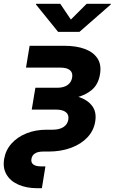

<svg xmlns="http://www.w3.org/2000/svg" viewBox="-42 -787 605 1011"><path d="M156 204.1Q96.9 204.1 54.3 185Q11.8 166 -8.1 131.3Q-28 96.7 -20.2 50.1Q-12.3 3.4 18.7 -31.2Q49.7 -65.8 97.5 -84.9Q145.3 -104 203 -104H234.9Q270.5 -104 292 -117.9Q313.5 -131.8 317.7 -157.1Q322 -182.5 305 -196.2Q288 -209.9 252.3 -209.9H125.1L144.3 -324.9H259.6Q293.1 -324.9 313.4 -339Q333.7 -353.1 337.9 -379.1Q342.2 -404 326.4 -417.4Q310.6 -430.9 277 -430.9H94.9L113.9 -545.9H296Q359.6 -545.9 404.8 -529.2Q450 -512.4 471.5 -479.1Q493 -445.7 484.6 -396.1Q476 -343.3 442 -314.1Q408 -284.9 357.6 -273.4Q307.2 -261.9 249.1 -261.9H133.8L138.8 -292.7H261.8Q323.7 -292.7 371.4 -277Q419.2 -261.3 443.4 -229Q467.7 -196.7 459.3 -146.8Q451.8 -99.4 418.5 -63.9Q385.2 -28.4 332.2 -8.7Q279.2 11.1 211.7 11.1H184Q157.4 11.1 142 21Q126.5 30.9 123.5 50.1Q120.2 69 133.4 79Q146.5 89.1 174.8 89.1H197.2L178.5 204.1ZM275.3 -767.1 331.2 -684 414.4 -767.1H542.1L541.4 -763.5L376.3 -619.1H264L147.3 -763.5L148 -767.1Z"/></svg>

Font: Inter Variable
Style: Italic
Weight: 400
Italic angle: -9.39999°
Designer: Rasmus Andersson
Foundry: rsms
Version: Version 4.001;git-9221beed3